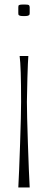

<svg xmlns="http://www.w3.org/2000/svg" viewBox="-20 -620 210 840"><path d="M60.1 -562.5V-587.4Q60.1 -592.8 60.8 -595Q61.5 -597.2 65.7 -598.6Q69.8 -600.1 79.1 -600.1H90.8Q103 -600.1 106.4 -597.4Q109.9 -594.7 109.9 -587.4V-562.5Q109.9 -558.6 109.1 -556.4Q108.4 -554.2 104 -552Q99.6 -549.8 90.8 -549.8H79.1Q70.3 -549.8 65.9 -551.8Q61.5 -553.7 60.8 -555.7Q60.1 -557.6 60.1 -562.5ZM60.1 200.2Q63.5 139.6 67.9 9Q72.3 -121.6 72.3 -174.8Q72.3 -328.6 65.9 -375H104Q102.1 -354 99.9 -279.1Q97.7 -204.1 97.7 -174.8Q97.7 -121.6 102.1 8.3Q106.4 138.2 109.9 200.2Z"/></svg>

Font: Reswysokr
Style: Regular
Weight: 500
Version: Version 0.984